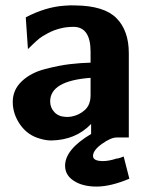

<svg xmlns="http://www.w3.org/2000/svg" viewBox="-20 -507 562 708"><path d="M314 -276V-316Q314 -407 252 -408Q224 -408 202 -402Q178 -396 156.5 -384.5Q135 -373 125 -365Q115 -357 99.5 -342Q84 -327 83 -326L75 -443Q147 -481 217 -486Q242 -488 257 -487Q364 -486 409.5 -440Q455 -394 455 -311V0H410Q389 0 356 23.5Q323 47 323 68Q323 87 360 87Q382 87 412 77V78Q425 75 436 70L457 152Q388 181 336 181Q285 181 252.5 160Q220 139 220 104Q220 44 316 -13V-50Q260 9 170 11Q150 11 130 5Q83 -7 55 -46.5Q27 -86 27 -131Q27 -176 60.5 -207.5Q94 -239 146.5 -252.5Q199 -266 238 -270.5Q277 -275 314 -276ZM165 -133Q165 -110 180.5 -93.5Q196 -77 222 -76Q228 -75 243 -77Q271 -82 292.5 -101Q314 -120 314 -156V-220Q165 -209 165 -133Z"/></svg>

Font: Coval
Style: Heavy
Weight: 900
Foundry: Context Ltd
Version: Version 001.000